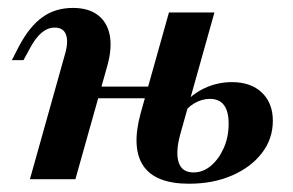

<svg xmlns="http://www.w3.org/2000/svg" viewBox="-20 -448 732 480"><path d="M452.4 11.3Q368.5 11.3 338.3 -33.5Q308.1 -78.2 331.5 -164.5L402.4 -416.9H516.1L430.6 -112.1Q418.5 -67.7 426.6 -42.3Q434.7 -16.9 463.7 -16.9Q487.9 -16.9 507.7 -33.9Q527.4 -50.8 539.5 -78.2Q551.6 -105.6 551.6 -138.7Q551.6 -200.8 504.8 -200.8Q484.7 -200.8 466.1 -189.9Q447.6 -179 436.3 -161.3L438.7 -186.3Q459.7 -212.9 491.9 -227.8Q524.2 -242.7 559.7 -242.7Q607.3 -242.7 634.7 -216.5Q662.1 -190.3 662.1 -146Q662.1 -100.8 634.7 -65.3Q607.3 -29.8 560.1 -9.3Q512.9 11.3 452.4 11.3ZM54.8 0 141.9 -310.5Q151.6 -342.7 145.2 -360.9Q138.7 -379 116.9 -379Q99.2 -379 83.9 -366.1Q68.5 -353.2 54 -325.8L38.7 -297.6H9.7L27.4 -332.3Q54 -382.3 86.3 -405.2Q118.5 -428.2 162.1 -428.2Q201.6 -428.2 225 -410.1Q248.4 -391.9 254.4 -359.7Q260.5 -327.4 248.4 -283.9L168.5 0ZM177.4 -202.4 185.5 -231.5H386.3L378.2 -202.4Z"/></svg>

Font: Playfair 5pt SemiExpanded Light
Style: Bold Italic
Weight: 700
Italic angle: -15.6°
Version: Version 2.001;gftools[0.9.30]